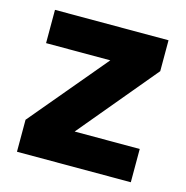

<svg xmlns="http://www.w3.org/2000/svg" viewBox="-81 -579 635 656"><g transform="rotate(15 236.0 -251.0)"><path d="M35.1 0V-113.1L262.3 -384.2H35.1V-501.9H436.7V-392.6L207.6 -117.7H437.8V0Z"/></g></svg>

Font: Cairo
Style: Regular
Weight: 400
Designer: Mohamed Gaber, Accademia di Belle Arti di Urbino
Foundry: Kief Type Foundry, Accademia di Belle Arti di Urbino
Version: Version 3.120